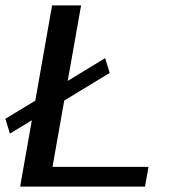

<svg xmlns="http://www.w3.org/2000/svg" viewBox="-34 -695 646 715"><path d="M3 -197.5 374.5 -423.5 357.5 -478.5 -14 -252.5ZM41 0H506L519 -73.5H161.5L268 -675H160Z"/></svg>

Font: Anybody SemiExpanded
Style: Italic
Weight: 400
Width: 6
Italic angle: -10°
Version: Version 1.113;gftools[0.9.25]